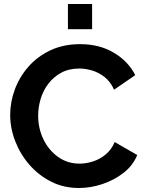

<svg xmlns="http://www.w3.org/2000/svg" viewBox="-20 -935 726 961"><path d="M31 -360Q31 -425 54.5 -488Q78 -551 123 -602Q168 -653 233 -683.5Q298 -714 381 -714Q478 -714 550 -671Q622 -628 657 -559L551 -486Q533 -526 504 -549Q475 -572 441.5 -582Q408 -592 377 -592Q325 -592 286.5 -571Q248 -550 222 -516Q196 -482 183.5 -440Q171 -398 171 -356Q171 -293 197 -238.5Q223 -184 270 -150Q317 -116 379 -116Q411 -116 445.5 -127Q480 -138 509 -162Q538 -186 554 -224L667 -159Q645 -106 598 -69.5Q551 -33 492 -13.5Q433 6 375 6Q299 6 236.5 -25.5Q174 -57 128 -109.5Q82 -162 56.5 -227.5Q31 -293 31 -360ZM320 -789V-915H441V-789Z"/></svg>

Font: Raleway
Style: Bold
Weight: 700
Designer: Matt McInerney, Pablo Impallari, Rodrigo Fuenzalida
Foundry: Matt McInerney, Pablo Impallari, Rodrigo Fuenzalida
Version: Version 4.026